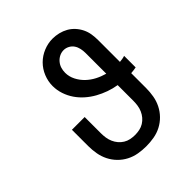

<svg xmlns="http://www.w3.org/2000/svg" viewBox="-206 -873 1012 1012"><g transform="rotate(-45 300.0 -367.5)"><path d="M300 8Q271 8 242 3Q213 -2 187 -15.5Q161 -29 140.5 -50Q120 -71 107 -97Q94 -123 89 -152Q84 -181 84 -210V-331H179V-210Q179 -193 181.5 -176Q184 -159 191 -143Q198 -127 209 -114Q220 -101 234.5 -92Q249 -83 266 -79.5Q283 -76 300 -76Q317 -76 334 -79.5Q351 -83 365.5 -92Q380 -101 391 -114Q402 -127 409 -143Q416 -159 418.5 -176Q421 -193 421 -210V-327Q390 -332 360.5 -342.5Q331 -353 304 -368Q277 -383 253.5 -403.5Q230 -424 212.5 -449.5Q195 -475 185 -505Q175 -535 175 -566Q175 -601 188.5 -634Q202 -667 226.5 -691.5Q251 -716 284 -729.5Q317 -743 351 -743Q374 -743 396.5 -737.5Q419 -732 438.5 -721Q458 -710 473.5 -693Q489 -676 499 -655.5Q509 -635 512.5 -612.5Q516 -590 516 -567V-405Q526 -406 535.5 -407.5Q545 -409 554 -412V-326Q545 -324 535.5 -323Q526 -322 516 -321V-210Q516 -181 511 -152Q506 -123 493 -97Q480 -71 459.5 -50Q439 -29 413 -15.5Q387 -2 358 3Q329 8 300 8ZM421 -412V-567Q421 -583 417.5 -599.5Q414 -616 405 -629.5Q396 -643 381 -651Q366 -659 350 -659Q333 -659 318 -651.5Q303 -644 292 -631Q281 -618 276 -602Q271 -586 271 -569Q271 -540 284.5 -513.5Q298 -487 319 -467Q340 -447 366 -433.5Q392 -420 421 -412Z"/></g></svg>

Font: Iosevka Etoile Medium
Style: Regular
Weight: 500
Designer: Belleve Invis
Foundry: Belleve Invis
Version: Version 22.1.2; ttfautohint (v1.8.4)